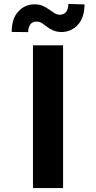

<svg xmlns="http://www.w3.org/2000/svg" viewBox="-20 -958 491 978"><path d="M147.9 -727.1H301.3V0H147.9ZM123.5 -794.4 39.6 -795.4Q39.6 -863.3 73.2 -899.4Q106.9 -935.5 154.8 -936Q180.2 -936 197.8 -928.2Q216.8 -919.4 230 -909.7Q243.2 -899.9 257.3 -891.1Q271 -882.8 285.6 -882.8Q306.6 -883.8 317.4 -898.4Q328.1 -912.6 328.1 -938L410.6 -935.5Q409.7 -867.2 377 -832Q343.3 -795.9 295.4 -794.9Q269 -794.9 251 -803.2Q231 -812 219.2 -821.8Q205.6 -832.5 193.4 -840.3Q181.2 -848.1 164.6 -848.1Q145.5 -848.1 134.8 -834Q123.5 -818.8 123.5 -794.4Z"/></svg>

Font: My Font
Style: Bold
Weight: 500
Designer: Rasmus Andersson
Foundry: rsms
Version: Version 0.001